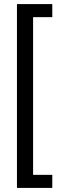

<svg xmlns="http://www.w3.org/2000/svg" viewBox="-20 -820 306 940"><path d="M63 100V-800H236V-736H142V36H236V100Z"/></svg>

Font: Pathway Gothic One
Style: Regular
Weight: 400
Version: Version 1.003; ttfautohint (v1.8.4.7-5d5b);gftools[0.9.26]